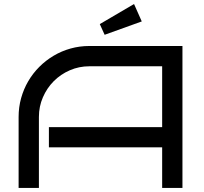

<svg xmlns="http://www.w3.org/2000/svg" viewBox="-20 -927 1004 947"><path d="M879.9 0H779.8V-200.2H221.2V-299.8H779.8V-600.1H420.9Q369.6 -600.1 324.2 -580.3Q278.8 -560.5 245.1 -526.6Q211.4 -492.7 191.7 -447.3Q171.9 -401.9 171.9 -350.1V0H71.8V-350.1Q71.8 -398.4 84.2 -443.1Q96.7 -487.8 119.4 -526.6Q142.1 -565.4 174.1 -597.4Q206.1 -629.4 244.9 -652.3Q283.7 -675.3 328.1 -687.7Q372.6 -700.2 420.9 -700.2H879.9ZM679.2 -821.3 496.1 -755.4 472.2 -808.1 641.1 -907.2Z"/></svg>

Font: Bruno Ace SC
Style: Regular
Weight: 400
Designer: Astigmatic (AOETI)
Foundry: Astigmatic (AOETI)
Version: Version 1.000